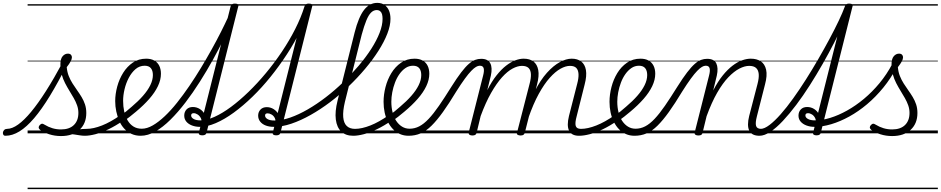

<svg xmlns="http://www.w3.org/2000/svg" viewBox="-192 -927 6541 1335"><path d="M-154 17Q-165 17 -169 9.5Q-173 2 -171.5 -7Q-170 -16 -162.5 -23.5Q-155 -31 -143 -31Q-108 -31 -66 -61Q-24 -91 24.5 -149.5Q73 -208 128 -294.5Q183 -381 244 -494L275 -479Q212 -354 155 -260.5Q98 -167 45.5 -105.5Q-7 -44 -56.5 -13.5Q-106 17 -154 17ZM398 17Q381 17 363 14Q345 11 325 8Q305 5 280 5L305 -19Q329 -24 348 -26.5Q367 -29 382.5 -30Q398 -31 411 -31Q420 -31 423.5 -23.5Q427 -16 425.5 -7Q424 2 417 9.5Q410 17 398 17ZM232 19Q189 19 150 6.5Q111 -6 86 -25Q77 -33 77 -41.5Q77 -50 85 -58Q94 -67 100.5 -67Q107 -67 118 -60Q144 -44 172.5 -35.5Q201 -27 232 -27Q290 -27 321.5 -57.5Q353 -88 353 -142Q353 -169 344 -194.5Q335 -220 321 -244.5Q307 -269 291 -295Q275 -321 260.5 -349Q246 -377 237 -409.5Q228 -442 228 -480Q228 -518 243.5 -536Q259 -554 280 -554Q294 -554 301 -546.5Q308 -539 308 -529Q308 -516 299 -499.5Q290 -483 272 -460Q275 -426 286 -398.5Q297 -371 312.5 -346.5Q328 -322 344.5 -299Q361 -276 375.5 -252Q390 -228 399 -201Q408 -174 408 -141Q408 -68 361 -24.5Q314 19 232 19ZM0 378H550V388H0ZM0 -20H550V0H0ZM0 -505H550V-500H0ZM0 -898H550V-888H0Z M398 17Q386 17 381.5 9.5Q377 2 379.5 -7Q382 -16 390.5 -23.5Q399 -31 411 -31Q457 -31 517 -54.5Q577 -78 645 -126Q653 -131 659 -128Q665 -125 669 -117Q673 -109 672 -101Q671 -93 664 -88Q612 -52 563 -28.5Q514 -5 472 6Q430 17 398 17ZM550 378V388ZM550 -20V0ZM550 -505V-500ZM550 -898V-888Z M644 -123Q665 -136 685 -152Q705 -168 724 -185Q769 -223 802 -260.5Q835 -298 853 -334.5Q871 -371 871 -405Q871 -436 857 -453Q843 -470 814 -470Q803 -470 798.5 -477Q794 -484 795.5 -494Q797 -504 804.5 -511.5Q812 -519 824 -519Q858 -519 881 -506Q904 -493 915.5 -469.5Q927 -446 927 -414Q927 -372 906 -328Q885 -284 846 -239.5Q807 -195 753 -150Q732 -132 710 -115Q688 -98 665 -83ZM550 378H994V388H550ZM550 -20H994V0H550ZM550 -505H994V-500H550ZM550 -898H994V-888H550Z M786 17Q751 17 722.5 4Q694 -9 672.5 -32Q651 -55 637.5 -86Q624 -117 616.5 -152Q609 -187 609 -224Q609 -273 623 -325Q637 -377 664.5 -421Q692 -465 732 -492Q772 -519 825 -519Q835 -519 839 -511.5Q843 -504 841.5 -494Q840 -484 833 -477Q826 -470 814 -470Q778 -470 750.5 -446.5Q723 -423 703.5 -386Q684 -349 674 -306.5Q664 -264 664 -226Q664 -187 671.5 -152.5Q679 -118 695 -90.5Q711 -63 735.5 -47.5Q760 -32 794 -32Q830 -32 870 -55Q910 -78 953 -118.5Q996 -159 1039 -213Q1082 -267 1124 -328.5Q1166 -390 1205.5 -455.5Q1245 -521 1280 -584Q1315 -647 1344 -704.5Q1373 -762 1394 -808Q1398 -816 1405 -819Q1412 -822 1419 -821Q1426 -820 1429.5 -814.5Q1433 -809 1431 -801Q1404 -740 1368.5 -666Q1333 -592 1289.5 -513.5Q1246 -435 1197.5 -358.5Q1149 -282 1097.5 -214.5Q1046 -147 993 -94.5Q940 -42 888 -12.5Q836 17 786 17ZM994 378V388ZM994 -20V0ZM994 -505V-500ZM994 -898V-888Z M1214 14Q1202 14 1195 9.5Q1188 5 1191 -6L1411 -881Q1414 -893 1421 -897.5Q1428 -902 1441 -902Q1457 -902 1462.5 -896.5Q1468 -891 1464 -880L1244 -4Q1242 5 1235 9.5Q1228 14 1214 14ZM994 378H1508V388H994ZM994 -20H1508V0H994ZM994 -505H1508V-500H994ZM994 -898H1508V-888H994Z M1197 -45Q1168 -45 1143 -54.5Q1118 -64 1103.5 -81.5Q1089 -99 1089 -123Q1089 -149 1105 -166Q1121 -183 1149 -183Q1175 -183 1197.5 -169Q1220 -155 1231.5 -131.5Q1243 -108 1236 -79L1207 -66Q1213 -89 1204.5 -105.5Q1196 -122 1182 -131Q1168 -140 1155 -140Q1137 -140 1137 -124Q1137 -110 1154 -100Q1171 -90 1202 -90Q1245 -90 1299.5 -114.5Q1354 -139 1414 -183.5Q1474 -228 1536 -288Q1598 -348 1657 -419Q1716 -490 1768 -567.5Q1820 -645 1860.5 -725Q1901 -805 1925 -882Q1928 -890 1934 -893.5Q1940 -897 1948 -897Q1957 -897 1962 -893.5Q1967 -890 1964 -882Q1939 -800 1897.5 -715.5Q1856 -631 1802.5 -549Q1749 -467 1688.5 -392Q1628 -317 1563 -254Q1498 -191 1433.5 -144Q1369 -97 1308.5 -71Q1248 -45 1197 -45ZM1508 378V388ZM1508 -20V0ZM1508 -505V-500ZM1508 -898V-888Z M1728 14Q1716 14 1709 9.5Q1702 5 1705 -6L1925 -881Q1928 -893 1935 -897.5Q1942 -902 1955 -902Q1971 -902 1976.5 -896.5Q1982 -891 1978 -880L1758 -4Q1756 5 1749 9.5Q1742 14 1728 14ZM1508 378H2022V388H1508ZM1508 -20H2022V0H1508ZM1508 -505H2022V-500H1508ZM1508 -898H2022V-888H1508Z M1711 -45Q1681 -45 1656.5 -54Q1632 -63 1617.5 -81Q1603 -99 1603 -123Q1603 -148 1619 -165Q1635 -182 1663 -182Q1689 -182 1711 -168Q1733 -154 1745 -131Q1757 -108 1750 -79L1721 -65Q1727 -89 1719 -105.5Q1711 -122 1696.5 -130.5Q1682 -139 1669 -139Q1651 -139 1651 -124Q1651 -109 1668 -99Q1685 -89 1716 -89Q1767 -89 1826 -109.5Q1885 -130 1948 -166.5Q2011 -203 2073.5 -251Q2136 -299 2194 -355Q2252 -411 2302 -470Q2352 -529 2389.5 -587.5Q2427 -646 2447.5 -699Q2468 -752 2468 -796Q2468 -808 2476.5 -814.5Q2485 -821 2495.5 -821Q2506 -821 2514.5 -814.5Q2523 -808 2523 -796Q2523 -749 2501 -692.5Q2479 -636 2439.5 -574Q2400 -512 2347.5 -449.5Q2295 -387 2233 -327.5Q2171 -268 2103.5 -217Q2036 -166 1967.5 -127.5Q1899 -89 1834 -67Q1769 -45 1711 -45ZM2022 378V388ZM2022 -20V0ZM2022 -505V-500ZM2022 -898V-888Z M2264 17Q2212 17 2181 -12Q2150 -41 2143 -96Q2136 -151 2155 -227L2274 -702Q2301 -808 2339 -857.5Q2377 -907 2431 -907Q2462 -907 2482.5 -892Q2503 -877 2513 -852.5Q2523 -828 2523 -796Q2523 -784 2514.5 -777.5Q2506 -771 2495.5 -771Q2485 -771 2476.5 -777.5Q2468 -784 2468 -796Q2468 -814 2464.5 -827.5Q2461 -841 2451.5 -849Q2442 -857 2427 -857Q2406 -857 2388.5 -840Q2371 -823 2355.5 -785.5Q2340 -748 2323 -686L2206 -218Q2191 -154 2194.5 -112.5Q2198 -71 2219 -51Q2240 -31 2276 -31Q2287 -31 2291.5 -23.5Q2296 -16 2294 -7Q2292 2 2284.5 9.5Q2277 17 2264 17ZM2022 378H2416V388H2022ZM2022 -20H2416V0H2022ZM2022 -505H2416V-500H2022ZM2022 -898H2416V-888H2022Z M2264 17Q2252 17 2247.5 9.5Q2243 2 2245.5 -7Q2248 -16 2256.5 -23.5Q2265 -31 2277 -31Q2323 -31 2383 -54.5Q2443 -78 2511 -126Q2519 -131 2525 -128Q2531 -125 2535 -117Q2539 -109 2538 -101Q2537 -93 2530 -88Q2478 -52 2429 -28.5Q2380 -5 2338 6Q2296 17 2264 17ZM2416 378V388ZM2416 -20V0ZM2416 -505V-500ZM2416 -898V-888Z M2510 -123Q2531 -136 2551 -152Q2571 -168 2590 -185Q2635 -223 2668 -260.5Q2701 -298 2719 -334.5Q2737 -371 2737 -405Q2737 -436 2723 -453Q2709 -470 2680 -470Q2669 -470 2664.5 -477Q2660 -484 2661.5 -494Q2663 -504 2670.5 -511.5Q2678 -519 2690 -519Q2724 -519 2747 -506Q2770 -493 2781.5 -469.5Q2793 -446 2793 -414Q2793 -372 2772 -328Q2751 -284 2712 -239.5Q2673 -195 2619 -150Q2598 -132 2576 -115Q2554 -98 2531 -83ZM2416 378H2860V388H2416ZM2416 -20H2860V0H2416ZM2416 -505H2860V-500H2416ZM2416 -898H2860V-888H2416Z M2649 17Q2616 17 2589 5Q2562 -7 2541 -28.5Q2520 -50 2505 -80Q2490 -110 2482.5 -145Q2475 -180 2475 -219Q2475 -269 2488.5 -321.5Q2502 -374 2529 -418.5Q2556 -463 2596.5 -491Q2637 -519 2691 -519Q2701 -519 2705 -511.5Q2709 -504 2707.5 -494Q2706 -484 2699 -477Q2692 -470 2680 -470Q2651 -470 2627.5 -454Q2604 -438 2585.5 -412Q2567 -386 2554.5 -353Q2542 -320 2535.5 -285.5Q2529 -251 2529 -220Q2529 -181 2537.5 -146.5Q2546 -112 2563 -86.5Q2580 -61 2603.5 -46.5Q2627 -32 2656 -32Q2691 -32 2723 -48.5Q2755 -65 2788.5 -100.5Q2822 -136 2860 -191Q2898 -246 2946 -323Q2985 -385 3014.5 -423.5Q3044 -462 3067.5 -482.5Q3091 -503 3111.5 -510.5Q3132 -518 3153 -518Q3163 -518 3167 -510.5Q3171 -503 3169.5 -494Q3168 -485 3161.5 -477.5Q3155 -470 3143 -470Q3132 -470 3118 -462Q3104 -454 3085 -434.5Q3066 -415 3040 -379.5Q3014 -344 2980 -290Q2930 -207 2888 -148.5Q2846 -90 2808.5 -53Q2771 -16 2732.5 0.5Q2694 17 2649 17ZM2860 378H2985V388H2860ZM2860 -20H2985V0H2860ZM2860 -505H2985V-500H2860ZM2860 -898H2985V-888H2860Z M3092 15Q3080 15 3072.5 10Q3065 5 3067 -6L3167 -401Q3176 -435 3171 -452.5Q3166 -470 3145 -470Q3135 -470 3130.5 -477.5Q3126 -485 3128 -494Q3130 -503 3137 -510.5Q3144 -518 3154 -518Q3178 -518 3193.5 -510Q3209 -502 3217 -487Q3225 -472 3226 -450Q3227 -428 3221 -401L3196 -300Q3227 -361 3260.5 -403Q3294 -445 3327 -470.5Q3360 -496 3391 -507.5Q3422 -519 3449 -519Q3491 -519 3517 -499.5Q3543 -480 3550.5 -440Q3558 -400 3542 -339L3457 -4Q3454 6 3447.5 10.5Q3441 15 3427 15Q3415 15 3407 10Q3399 5 3403 -5L3490 -343Q3501 -384 3499.5 -412Q3498 -440 3483 -454.5Q3468 -469 3437 -469Q3407 -469 3371.5 -450Q3336 -431 3298.5 -389.5Q3261 -348 3223 -281.5Q3185 -215 3150 -120L3122 -4Q3120 6 3113 10.5Q3106 15 3092 15ZM3834 17Q3808 17 3790.5 8Q3773 -1 3764.5 -19Q3756 -37 3756 -62Q3756 -87 3764 -120L3821 -343Q3832 -384 3830.5 -412Q3829 -440 3815 -454.5Q3801 -469 3771 -469Q3741 -469 3705 -449Q3669 -429 3630.5 -386Q3592 -343 3554 -274Q3516 -205 3482 -107H3458Q3487 -215 3526.5 -293Q3566 -371 3611 -421Q3656 -471 3700.5 -495Q3745 -519 3783 -519Q3823 -519 3849 -499.5Q3875 -480 3882 -440Q3889 -400 3873 -339L3818 -120Q3805 -73 3811 -52Q3817 -31 3847 -31Q3857 -31 3860.5 -23.5Q3864 -16 3862.5 -7Q3861 2 3854 9.5Q3847 17 3834 17ZM2985 378H3987V388H2985ZM2985 -20H3987V0H2985ZM2985 -505H3987V-500H2985ZM2985 -898H3987V-888H2985Z M3835 17Q3823 17 3818.5 9.5Q3814 2 3816.5 -7Q3819 -16 3827.5 -23.5Q3836 -31 3848 -31Q3894 -31 3954 -54.5Q4014 -78 4082 -126Q4090 -131 4096 -128Q4102 -125 4106 -117Q4110 -109 4109 -101Q4108 -93 4101 -88Q4049 -52 4000 -28.5Q3951 -5 3909 6Q3867 17 3835 17ZM3987 378V388ZM3987 -20V0ZM3987 -505V-500ZM3987 -898V-888Z M4081 -123Q4102 -136 4122 -152Q4142 -168 4161 -185Q4206 -223 4239 -260.5Q4272 -298 4290 -334.5Q4308 -371 4308 -405Q4308 -436 4294 -453Q4280 -470 4251 -470Q4240 -470 4235.5 -477Q4231 -484 4232.5 -494Q4234 -504 4241.5 -511.5Q4249 -519 4261 -519Q4295 -519 4318 -506Q4341 -493 4352.5 -469.5Q4364 -446 4364 -414Q4364 -372 4343 -328Q4322 -284 4283 -239.5Q4244 -195 4190 -150Q4169 -132 4147 -115Q4125 -98 4102 -83ZM3987 378H4431V388H3987ZM3987 -20H4431V0H3987ZM3987 -505H4431V-500H3987ZM3987 -898H4431V-888H3987Z M4220 17Q4187 17 4160 5Q4133 -7 4112 -28.5Q4091 -50 4076 -80Q4061 -110 4053.5 -145Q4046 -180 4046 -219Q4046 -269 4059.5 -321.5Q4073 -374 4100 -418.5Q4127 -463 4167.5 -491Q4208 -519 4262 -519Q4272 -519 4276 -511.5Q4280 -504 4278.5 -494Q4277 -484 4270 -477Q4263 -470 4251 -470Q4222 -470 4198.5 -454Q4175 -438 4156.5 -412Q4138 -386 4125.5 -353Q4113 -320 4106.5 -285.5Q4100 -251 4100 -220Q4100 -181 4108.5 -146.5Q4117 -112 4134 -86.5Q4151 -61 4174.5 -46.5Q4198 -32 4227 -32Q4262 -32 4294 -48.5Q4326 -65 4359.5 -100.5Q4393 -136 4431 -191Q4469 -246 4517 -323Q4556 -385 4585.5 -423.5Q4615 -462 4638.5 -482.5Q4662 -503 4682.5 -510.5Q4703 -518 4724 -518Q4734 -518 4738 -510.5Q4742 -503 4740.5 -494Q4739 -485 4732.5 -477.5Q4726 -470 4714 -470Q4703 -470 4689 -462Q4675 -454 4656 -434.5Q4637 -415 4611 -379.5Q4585 -344 4551 -290Q4501 -207 4459 -148.5Q4417 -90 4379.5 -53Q4342 -16 4303.5 0.5Q4265 17 4220 17ZM4431 378H4556V388H4431ZM4431 -20H4556V0H4431ZM4431 -505H4556V-500H4431ZM4431 -898H4556V-888H4431Z M5089 17Q5062 17 5044 8Q5026 -1 5017.5 -19Q5009 -37 5009 -62.5Q5009 -88 5017 -120L5075 -343Q5086 -385 5083.5 -412.5Q5081 -440 5065 -454.5Q5049 -469 5017 -469Q4986 -469 4949 -450Q4912 -431 4872.5 -390Q4833 -349 4794.5 -282Q4756 -215 4721 -119L4693 -4Q4691 6 4684.5 10.5Q4678 15 4663 15Q4651 15 4643.5 10Q4636 5 4638 -5L4738 -401Q4747 -435 4742 -452.5Q4737 -470 4716 -470Q4705 -470 4700.5 -477.5Q4696 -485 4697.5 -494Q4699 -503 4706 -510.5Q4713 -518 4725 -518Q4749 -518 4765 -510Q4781 -502 4788.5 -486.5Q4796 -471 4797 -449.5Q4798 -428 4792 -401L4767 -298Q4799 -360 4833 -402Q4867 -444 4901 -470Q4935 -496 4967.5 -507.5Q5000 -519 5028 -519Q5070 -519 5098 -500.5Q5126 -482 5135 -442Q5144 -402 5127 -339L5071 -119Q5059 -73 5065 -52Q5071 -31 5101 -31Q5111 -31 5115 -23.5Q5119 -16 5118 -7Q5117 2 5109.5 9.5Q5102 17 5089 17ZM4556 378H5240V388H4556ZM4556 -20H5240V0H4556ZM4556 -505H5240V-500H4556ZM4556 -898H5240V-888H4556Z M5089 17Q5078 17 5074 9.5Q5070 2 5071.5 -7Q5073 -16 5079.5 -23.5Q5086 -31 5097 -31Q5123 -31 5159 -58.5Q5195 -86 5236.5 -133Q5278 -180 5322.5 -242Q5367 -304 5411.5 -374Q5456 -444 5497.5 -516Q5539 -588 5575.5 -656Q5612 -724 5639.5 -782Q5667 -840 5682 -881Q5685 -890 5692 -893.5Q5699 -897 5707 -897Q5715 -897 5719.5 -892.5Q5724 -888 5721 -881Q5704 -833 5675 -768.5Q5646 -704 5608.5 -631Q5571 -558 5528 -482.5Q5485 -407 5438.5 -334Q5392 -261 5344.5 -198Q5297 -135 5251.5 -86.5Q5206 -38 5164.5 -10.5Q5123 17 5089 17ZM5240 378H5265V388H5240ZM5240 -20H5265V0H5240ZM5240 -505H5265V-500H5240ZM5240 -898H5265V-888H5240Z M5485 14Q5473 14 5466 9.5Q5459 5 5462 -6L5682 -881Q5685 -893 5692 -897.5Q5699 -902 5712 -902Q5728 -902 5733.5 -896.5Q5739 -891 5735 -880L5515 -4Q5513 5 5506 9.5Q5499 14 5485 14ZM5265 378H5779V388H5265ZM5265 -20H5779V0H5265ZM5265 -505H5779V-500H5265ZM5265 -898H5779V-888H5265Z M5470 -45Q5441 -45 5415.5 -54.5Q5390 -64 5375 -81.5Q5360 -99 5360 -123Q5360 -149 5376 -166Q5392 -183 5420 -183Q5447 -183 5469 -169Q5491 -155 5502.5 -131.5Q5514 -108 5507 -79L5478 -66Q5484 -89 5476 -105.5Q5468 -122 5454 -131Q5440 -140 5426 -140Q5408 -140 5408 -124Q5408 -110 5425.5 -100Q5443 -90 5475 -90Q5524 -90 5581 -107.5Q5638 -125 5698 -158.5Q5758 -192 5815.5 -240Q5873 -288 5923.5 -349Q5974 -410 6012 -482Q6020 -495 6030 -494.5Q6040 -494 6045.5 -484.5Q6051 -475 6043 -460Q6003 -383 5950 -318Q5897 -253 5837 -202.5Q5777 -152 5713.5 -117Q5650 -82 5588 -63.5Q5526 -45 5470 -45ZM5779 378V388ZM5779 -20V0ZM5779 -505V-500ZM5779 -898V-888Z M6011 19Q5968 19 5929 6.5Q5890 -6 5865 -25Q5856 -33 5856 -41.5Q5856 -50 5864 -58Q5873 -67 5879.5 -67Q5886 -67 5897 -60Q5923 -44 5951.5 -35.5Q5980 -27 6011 -27Q6069 -27 6100.5 -57.5Q6132 -88 6132 -142Q6132 -169 6123 -194.5Q6114 -220 6100 -244.5Q6086 -269 6070 -295Q6054 -321 6039.5 -349Q6025 -377 6016 -409.5Q6007 -442 6007 -480Q6007 -518 6022.5 -536Q6038 -554 6059 -554Q6073 -554 6080 -546.5Q6087 -539 6087 -529Q6087 -516 6078 -499.5Q6069 -483 6051 -460Q6054 -426 6065 -398.5Q6076 -371 6091.5 -346.5Q6107 -322 6123.5 -299Q6140 -276 6154.5 -252Q6169 -228 6178 -201Q6187 -174 6187 -141Q6187 -68 6140 -24.5Q6093 19 6011 19ZM5779 378H6329V388H5779ZM5779 -20H6329V0H5779ZM5779 -505H6329V-500H5779ZM5779 -898H6329V-888H5779Z"/></svg>

Font: Playwrite DE SAS Guides
Style: Regular
Weight: 400
Designer: Veronika Burian, José Scaglione
Foundry: TypeTogether
Version: Version 1.003